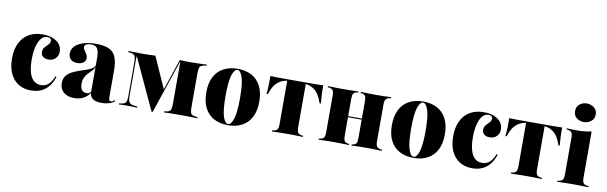

<svg xmlns="http://www.w3.org/2000/svg" viewBox="-44 -1051 4679 1479"><g transform="rotate(10 2295.0 -311.5)"><path d="M218.5 11.3Q160.5 11.3 119 -14.9Q77.4 -41.1 54.8 -89.9Q32.3 -138.7 32.3 -206.5Q32.3 -276.6 56.5 -326.6Q80.6 -376.6 125.8 -403.2Q171 -429.8 234.7 -429.8Q280.6 -429.8 314.5 -416.1Q348.4 -402.4 366.9 -378.2Q385.5 -354 385.5 -321Q385.5 -288.7 364.5 -267.7Q343.5 -246.8 309.7 -246.8Q282.3 -246.8 266.5 -260.1Q250.8 -273.4 250.8 -295.2Q250.8 -318.5 263.7 -333.1Q276.6 -347.6 290.3 -360.9Q304 -374.2 304 -391.9Q304 -403.2 295.6 -409.7Q287.1 -416.1 272.6 -416.1Q231.5 -416.1 207.3 -364.5Q183.1 -312.9 183.1 -225.8Q183.1 -136.3 209.3 -89.5Q235.5 -42.7 287.1 -42.7Q321 -42.7 345.2 -64.1Q369.4 -85.5 386.3 -129L395.2 -125.8Q372.6 -57.3 327.8 -23Q283.1 11.3 218.5 11.3Z M677.4 -209.7V-321.8Q677.4 -375.8 663.7 -397.2Q650 -418.5 614.5 -418.5Q590.3 -418.5 576.6 -410.9Q562.9 -403.2 562.9 -389.5Q562.9 -378.2 571.8 -365.3Q580.6 -352.4 589.5 -338.7Q598.4 -325 598.4 -308.1Q598.4 -285.5 580.2 -272.2Q562.1 -258.9 533.1 -258.9Q500 -258.9 481.9 -275.8Q463.7 -292.7 463.7 -321.8Q463.7 -354.8 487.1 -379Q510.5 -403.2 553.2 -416.5Q596 -429.8 654 -429.8Q746 -429.8 784.3 -390.3Q822.6 -350.8 822.6 -253.2V-209.7ZM556.5 11.3Q504 11.3 473.4 -14.9Q442.7 -41.1 442.7 -86.3Q442.7 -121 459.7 -143.1Q476.6 -165.3 503.2 -179Q529.8 -192.7 560.1 -202.8Q590.3 -212.9 616.9 -222.2Q643.5 -231.5 660.9 -243.5Q678.2 -255.6 678.2 -275.8L679 -260.5Q676.6 -245.2 667.3 -233.5Q658.1 -221.8 646 -210.5Q633.9 -199.2 621.8 -185.1Q609.7 -171 601.6 -152.4Q593.5 -133.9 593.5 -108.1Q593.5 -76.6 606.5 -59.7Q619.4 -42.7 644.4 -42.7Q655.6 -42.7 664.1 -47.6Q672.6 -52.4 679.8 -62.9V-53.2Q658.9 -21.8 628.2 -5.2Q597.6 11.3 556.5 11.3ZM822.6 -45.2Q822.6 -27.4 826.2 -20.2Q829.8 -12.9 838.7 -12.9Q846 -12.9 853.2 -16.5Q860.5 -20.2 868.5 -26.6L872.6 -19.4Q854.8 -4.8 828.2 3.2Q801.6 11.3 769.4 11.3Q722.6 11.3 700 -6Q677.4 -23.4 677.4 -58.1V-209.7H822.6Z M974.2 -78.2Q974.2 -41.9 984.3 -28.2Q994.4 -14.5 1025 -11.3L1047.6 -8.9V0Q1037.1 -0.8 1016.5 -1.6Q996 -2.4 970.2 -2.4Q956.5 -2.4 944 -2Q931.5 -1.6 921.4 -1.2Q911.3 -0.8 904.8 0V-8.9L919.4 -10.5Q938.7 -12.9 948.4 -19Q958.1 -25 961.7 -39.1Q965.3 -53.2 965.3 -78.2V-340.3Q965.3 -366.1 961.7 -379.8Q958.1 -393.5 948.8 -400Q939.5 -406.5 920.2 -408.1L905.6 -409.7V-418.5Q918.5 -418.5 938.3 -418.1Q958.1 -417.7 982.7 -417.3Q1007.3 -416.9 1034.7 -416.1L1023.4 -416.9Q1049.2 -416.9 1072.6 -417.7Q1096 -418.5 1116.1 -419.4L1229 -166.9L1212.9 -137.9L1307.3 -418.5Q1321.8 -417.7 1343.1 -416.9Q1364.5 -416.1 1387.1 -416.1H1388.7Q1416.9 -416.9 1441.1 -417.3Q1465.3 -417.7 1485.1 -418.5Q1504.8 -419.4 1517.7 -420.2V-411.3L1503.2 -409.7Q1484.7 -407.3 1475 -400.8Q1465.3 -394.4 1462.1 -380.6Q1458.9 -366.9 1458.9 -341.1V-78.2Q1458.9 -53.2 1462.1 -39.1Q1465.3 -25 1475.4 -19Q1485.5 -12.9 1504 -10.5L1518.5 -8.9V0Q1505.6 -0.8 1485.9 -1.2Q1466.1 -1.6 1441.9 -2Q1417.7 -2.4 1389.5 -2.4H1386.3H1383.1Q1355.6 -2.4 1331.9 -2Q1308.1 -1.6 1289.1 -1.2Q1270.2 -0.8 1257.3 0V-8.9L1270.2 -10.5Q1297.6 -13.7 1305.6 -27Q1313.7 -40.3 1313.7 -78.2V-402.4H1310.5L1171 10.5H1162.1L977.4 -387.9H974.2Z M1758.9 11.3Q1696 11.3 1649.6 -13.3Q1603.2 -37.9 1577.4 -86.7Q1551.6 -135.5 1551.6 -208.9Q1551.6 -282.3 1577.4 -331.5Q1603.2 -380.6 1650 -405.2Q1696.8 -429.8 1758.9 -429.8Q1821.8 -429.8 1868.1 -405.2Q1914.5 -380.6 1940.3 -331.5Q1966.1 -282.3 1966.1 -208.9Q1966.1 -135.5 1940.3 -86.7Q1914.5 -37.9 1868.1 -13.3Q1821.8 11.3 1758.9 11.3ZM1758.9 2.4Q1782.3 2.4 1798.8 -47.2Q1815.3 -96.8 1815.3 -208.9Q1815.3 -321.8 1798.8 -371.4Q1782.3 -421 1758.9 -421Q1734.7 -421 1718.5 -371.4Q1702.4 -321.8 1702.4 -208.9Q1702.4 -96.8 1718.5 -47.2Q1734.7 2.4 1758.9 2.4Z M2222.6 -2.4Q2197.6 -2.4 2170.6 -2Q2143.5 -1.6 2101.6 0V-8.9L2111.3 -9.7Q2133.9 -12.9 2141.9 -25Q2150 -37.1 2150 -66.1V-209.7H2295.2V-66.1Q2295.2 -37.1 2303.6 -25Q2312.1 -12.9 2334.7 -9.7L2344.4 -8.9V0Q2302.4 -1.6 2275.8 -2Q2249.2 -2.4 2222.6 -2.4ZM2190.3 -408.1Q2135.5 -408.1 2102.4 -390.7Q2069.4 -373.4 2050.8 -344Q2032.3 -314.5 2020.2 -277.4H2010.5Q2014.5 -313.7 2015.7 -349.6Q2016.9 -385.5 2015.3 -418.5Q2037.9 -417.7 2061.3 -417.3Q2084.7 -416.9 2107.3 -416.9H2190.3H2255.6H2338.7Q2361.3 -416.9 2384.7 -417.3Q2408.1 -417.7 2429.8 -418.5Q2429 -385.5 2430.6 -349.6Q2432.3 -313.7 2435.5 -277.4H2425.8Q2413.7 -314.5 2395.2 -344Q2376.6 -373.4 2343.5 -390.7Q2310.5 -408.1 2255.6 -408.1ZM2150 -209.7V-411.3H2295.2V-209.7Z M2839.5 -2.4Q2816.1 -2.4 2790.3 -2Q2764.5 -1.6 2724.2 0V-8.9L2731.5 -9.7Q2751.6 -12.1 2759.3 -24.2Q2766.9 -36.3 2766.9 -66.1V-209.7H2912.1V-66.1Q2912.1 -37.1 2920.6 -25Q2929 -12.9 2951.6 -9.7L2961.3 -8.9V0Q2919.4 -1.6 2892.7 -2Q2866.1 -2.4 2839.5 -2.4ZM2587.1 -2.4Q2562.1 -2.4 2535.1 -2Q2508.1 -1.6 2466.1 0V-8.9L2475.8 -9.7Q2498.4 -12.9 2506.5 -25Q2514.5 -37.1 2514.5 -66.1V-353.2Q2514.5 -382.3 2506.5 -394.4Q2498.4 -406.5 2475.8 -409.7L2466.1 -410.5V-419.4Q2508.1 -417.7 2535.1 -417.3Q2562.1 -416.9 2587.1 -416.9Q2611.3 -416.9 2637.1 -417.3Q2662.9 -417.7 2704 -419.4V-410.5L2696 -409.7Q2675 -407.3 2667.3 -395.2Q2659.7 -383.1 2659.7 -353.2V-66.1Q2659.7 -36.3 2667.3 -24.2Q2675 -12.1 2696 -9.7L2704 -8.9V0Q2662.9 -1.6 2637.1 -2Q2611.3 -2.4 2587.1 -2.4ZM2766.9 -209.7V-353.2Q2766.9 -383.1 2759.3 -395.2Q2751.6 -407.3 2730.6 -409.7L2723.4 -410.5V-419.4Q2763.7 -417.7 2789.9 -417.3Q2816.1 -416.9 2839.5 -416.9Q2866.1 -416.9 2892.7 -417.3Q2919.4 -417.7 2961.3 -419.4V-410.5L2951.6 -409.7Q2929 -406.5 2920.6 -394.4Q2912.1 -382.3 2912.1 -353.2V-209.7ZM2601.6 -209.7V-218.5H2826.6V-209.7Z M3210.5 11.3Q3147.6 11.3 3101.2 -13.3Q3054.8 -37.9 3029 -86.7Q3003.2 -135.5 3003.2 -208.9Q3003.2 -282.3 3029 -331.5Q3054.8 -380.6 3101.6 -405.2Q3148.4 -429.8 3210.5 -429.8Q3273.4 -429.8 3319.8 -405.2Q3366.1 -380.6 3391.9 -331.5Q3417.7 -282.3 3417.7 -208.9Q3417.7 -135.5 3391.9 -86.7Q3366.1 -37.9 3319.8 -13.3Q3273.4 11.3 3210.5 11.3ZM3210.5 2.4Q3233.9 2.4 3250.4 -47.2Q3266.9 -96.8 3266.9 -208.9Q3266.9 -321.8 3250.4 -371.4Q3233.9 -421 3210.5 -421Q3186.3 -421 3170.2 -371.4Q3154 -321.8 3154 -208.9Q3154 -96.8 3170.2 -47.2Q3186.3 2.4 3210.5 2.4Z M3669.4 11.3Q3611.3 11.3 3569.8 -14.9Q3528.2 -41.1 3505.6 -89.9Q3483.1 -138.7 3483.1 -206.5Q3483.1 -276.6 3507.3 -326.6Q3531.5 -376.6 3576.6 -403.2Q3621.8 -429.8 3685.5 -429.8Q3731.5 -429.8 3765.3 -416.1Q3799.2 -402.4 3817.7 -378.2Q3836.3 -354 3836.3 -321Q3836.3 -288.7 3815.3 -267.7Q3794.4 -246.8 3760.5 -246.8Q3733.1 -246.8 3717.3 -260.1Q3701.6 -273.4 3701.6 -295.2Q3701.6 -318.5 3714.5 -333.1Q3727.4 -347.6 3741.1 -360.9Q3754.8 -374.2 3754.8 -391.9Q3754.8 -403.2 3746.4 -409.7Q3737.9 -416.1 3723.4 -416.1Q3682.3 -416.1 3658.1 -364.5Q3633.9 -312.9 3633.9 -225.8Q3633.9 -136.3 3660.1 -89.5Q3686.3 -42.7 3737.9 -42.7Q3771.8 -42.7 3796 -64.1Q3820.2 -85.5 3837.1 -129L3846 -125.8Q3823.4 -57.3 3778.6 -23Q3733.9 11.3 3669.4 11.3Z M4091.1 -2.4Q4066.1 -2.4 4039.1 -2Q4012.1 -1.6 3970.2 0V-8.9L3979.8 -9.7Q4002.4 -12.9 4010.5 -25Q4018.5 -37.1 4018.5 -66.1V-209.7H4163.7V-66.1Q4163.7 -37.1 4172.2 -25Q4180.6 -12.9 4203.2 -9.7L4212.9 -8.9V0Q4171 -1.6 4144.4 -2Q4117.7 -2.4 4091.1 -2.4ZM4058.9 -408.1Q4004 -408.1 3971 -390.7Q3937.9 -373.4 3919.4 -344Q3900.8 -314.5 3888.7 -277.4H3879Q3883.1 -313.7 3884.3 -349.6Q3885.5 -385.5 3883.9 -418.5Q3906.5 -417.7 3929.8 -417.3Q3953.2 -416.9 3975.8 -416.9H4058.9H4124.2H4207.3Q4229.8 -416.9 4253.2 -417.3Q4276.6 -417.7 4298.4 -418.5Q4297.6 -385.5 4299.2 -349.6Q4300.8 -313.7 4304 -277.4H4294.4Q4282.3 -314.5 4263.7 -344Q4245.2 -373.4 4212.1 -390.7Q4179 -408.1 4124.2 -408.1ZM4018.5 -209.7V-411.3H4163.7V-209.7Z M4382.3 -209.7V-352.4Q4382.3 -381.5 4374.2 -393.5Q4366.1 -405.6 4341.9 -408.9L4333.9 -409.7V-418.5Q4358.1 -416.9 4376.6 -416.5Q4395.2 -416.1 4413.7 -416.1Q4443.5 -416.1 4471 -419Q4498.4 -421.8 4527.4 -427.4V-418.5V-209.7ZM4454.8 -2.4Q4429.8 -2.4 4402.8 -2Q4375.8 -1.6 4333.9 0V-8.9L4343.5 -9.7Q4366.1 -12.9 4374.2 -25Q4382.3 -37.1 4382.3 -66.1V-209.7H4527.4V-66.1Q4527.4 -37.1 4535.5 -25Q4543.5 -12.9 4566.1 -9.7L4576.6 -8.9V0Q4534.7 -1.6 4507.7 -2Q4480.6 -2.4 4454.8 -2.4ZM4454 -488.7Q4423.4 -488.7 4398.8 -506.9Q4374.2 -525 4374.2 -561.3Q4374.2 -596.8 4398.8 -615.3Q4423.4 -633.9 4454 -633.9Q4484.7 -633.9 4510.1 -615.3Q4535.5 -596.8 4535.5 -561.3Q4535.5 -525.8 4510.1 -507.3Q4484.7 -488.7 4454 -488.7Z"/></g></svg>

Font: Playfair 144pt SemiCondensed Black
Style: Regular
Weight: 900
Width: 4
Designer: Claus Eggers Sørensen
Foundry: Claus Eggers Sørensen
Version: Version 2.203